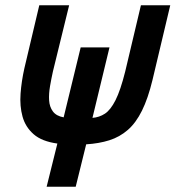

<svg xmlns="http://www.w3.org/2000/svg" viewBox="-20 -713 670 733"><path d="M158 0 199 -165Q140 -173 108.5 -200.5Q77 -228 66 -268Q55 -308 58.5 -355.5Q62 -403 73 -452L130 -693H244L182 -440Q176 -413 171 -384Q166 -355 167.5 -330Q169 -305 182 -287.5Q195 -270 223 -265L288 -532H398L333 -263Q359 -265 380.5 -279Q402 -293 421 -330.5Q440 -368 458 -440L518 -693H630L562 -407Q545 -337 522 -290.5Q499 -244 468 -217Q437 -190 397.5 -177.5Q358 -165 309 -162L269 0Z"/></svg>

Font: Ubuntu Sans Mono
Style: Italic
Weight: 400
Italic angle: -13.5°
Monospace: yes
Designer: Dalton Maag Ltd
Foundry: Dalton Maag Ltd
Version: Version 1.006